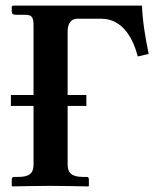

<svg xmlns="http://www.w3.org/2000/svg" viewBox="-20 -666 552 687"><path d="M222 -326V-553C222 -583 235 -599 256 -599H342C421 -599 457 -525 473 -464L512 -473C501 -526 490 -589 488 -646H26L22 -643V-625C22 -617 26 -613 38 -613H70C94 -613 100 -605 100 -573V-326H19V-287H100V-77C100 -45 84 -33 45 -33H31C26 -33 22 -30 22 -24V-1L24 1C24 1 122 -1 161 -1C196 -1 296 1 296 1L298 -1V-24C298 -30 295 -33 291 -33H276C235 -33 222 -49 222 -77V-287H289V-326Z"/></svg>

Font: Libertinus Serif Semibold
Style: Regular
Weight: 600
Designer: Philipp H. Poll, Khaled Hosny
Foundry: Caleb Maclennan
Version: Version 7.050;RELEASE